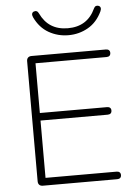

<svg xmlns="http://www.w3.org/2000/svg" viewBox="-60 -943 689 988"><g transform="rotate(-5 285.0 -449.0)"><path d="M96 -25V-645Q96 -657 102.5 -663.5Q109 -670 121 -670H505Q515 -670 520.5 -665Q526 -660 526 -651Q526 -641 520.5 -636Q515 -631 505 -631H138V-374H485Q495 -374 500.5 -369Q506 -364 506 -355Q506 -345 500.5 -340Q495 -335 485 -335H138V-39H505Q515 -39 520.5 -34Q526 -29 526 -20Q526 -10 520.5 -5Q515 0 505 0H121Q109 0 102.5 -6.5Q96 -13 96 -25ZM146 -868Q141 -879 143 -886.5Q145 -894 153 -897Q161 -900 167.5 -897Q174 -894 178 -885Q220 -796 320 -796Q421 -796 462 -885Q466 -894 472.5 -897Q479 -900 487 -897Q495 -894 497 -886.5Q499 -879 494 -868Q468 -813 421.5 -786.5Q375 -760 320 -760Q265 -760 218.5 -786.5Q172 -813 146 -868Z"/></g></svg>

Font: SN Pro Thin
Style: Regular
Weight: 200
Designer: Tobias Whetton
Foundry: Supernotes
Version: Version 1.003;Glyphs 3.3 (3324)